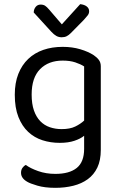

<svg xmlns="http://www.w3.org/2000/svg" viewBox="-20 -700 577 922"><path d="M384 -48Q367 -34 337.5 -24Q308 -14 267 -14Q223 -14 184 -26.5Q145 -39 115.5 -66.5Q86 -94 68.5 -138Q51 -182 51 -245Q51 -302 68 -345Q85 -388 115.5 -417Q146 -446 188 -460.5Q230 -475 281 -475Q327 -475 365.5 -463.5Q404 -452 430 -435Q445 -425 454.5 -412.5Q464 -400 464 -382V20Q464 70 447.5 104.5Q431 139 401.5 160.5Q372 182 332 192Q292 202 246 202Q195 202 159.5 191.5Q124 181 111 173Q81 156 81 130Q81 116 87.5 106.5Q94 97 104 92Q125 108 163 121.5Q201 135 246 135Q313 135 348.5 106.5Q384 78 384 15ZM276 -80Q316 -80 341.5 -92.5Q367 -105 384 -121V-381Q367 -392 341.5 -400.5Q316 -409 281 -409Q213 -409 172.5 -368Q132 -327 132 -246Q132 -201 143 -169.5Q154 -138 173.5 -118Q193 -98 219.5 -89Q246 -80 276 -80ZM277 -583 365 -680Q385 -678 396.5 -669Q408 -660 408 -646Q408 -635 401 -626Q394 -617 383 -605L320 -541Q310 -531 300 -526Q290 -521 276 -521Q262 -521 250.5 -527.5Q239 -534 227 -547L142 -640Q142 -655 151 -666.5Q160 -678 175 -678Q188 -678 196.5 -672.5Q205 -667 216 -654Z"/></svg>

Font: Baloo Thambi 2
Style: Regular
Weight: 400
Designer: Aadarsh Rajan and Ek Type
Foundry: Ek Type
Version: Version 1.640;hotconv 1.0.111;makeotfexe 2.5.65597; ttfautoh